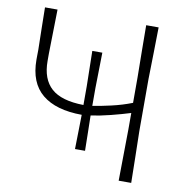

<svg xmlns="http://www.w3.org/2000/svg" viewBox="-80 -790 840 867"><g transform="rotate(10 340.0 -356.5)"><path d="M301.5 -106.5Q302.5 -151.5 303.2 -193.2Q304 -235 304.5 -264Q186 -264.5 123 -316.2Q60 -368 60 -474Q60 -485 60.2 -496.8Q60.5 -508.5 60.5 -519.5Q59.5 -574 58.5 -618.5Q57.5 -663 57 -713H114.5Q113.5 -660 112.5 -613.2Q111.5 -566.5 110.5 -511V-476.5Q110.5 -393.5 156.8 -352Q203 -310.5 304.5 -309V-395Q303.5 -463 301.5 -556.5H347.5Q346 -463 344.5 -395V-312Q378 -317 428.5 -328.5Q479 -340 523.5 -357.5V-475Q522.5 -541 522 -596.8Q521.5 -652.5 521 -713H578Q577 -652.5 576 -596.8Q575 -541 573.5 -475V-237.5Q575 -171.5 576 -116Q577 -60.5 578 0H520.5Q521.5 -60 522 -115.5Q522.5 -171 523.5 -236V-311Q485.5 -299 435 -286.2Q384.5 -273.5 344.5 -268Q345 -235.5 346 -193Q347 -150.5 347.5 -106.5Z"/></g></svg>

Font: Commissioner Loud ExtraLight
Style: Regular
Weight: 200
Designer: Kostas Bartsokas
Foundry: Kostas Bartsokas
Version: Version 1.000; ttfautohint (v1.8.3)